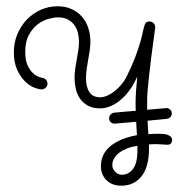

<svg xmlns="http://www.w3.org/2000/svg" viewBox="-20 -627 611 616"><path d="M532.2 -177.2Q532.2 -171.9 528.8 -167.2Q525.4 -162.6 517.1 -162.6Q508.8 -162.6 499.3 -163.6Q489.7 -164.6 481.9 -164.6Q475.6 -164.6 469.7 -164.3Q463.9 -164.1 458 -163.6V-149.4Q458 -91.8 434.1 -61.5Q410.2 -31.2 368.7 -31.2Q339.8 -31.2 321.8 -48.8Q303.7 -66.4 303.7 -94.7Q303.7 -109.4 309.1 -124Q314.5 -138.7 327.6 -152.1Q340.8 -165.5 363.3 -176.3Q385.7 -187 419.4 -193.4Q418.9 -201.7 418.2 -212.6Q417.5 -223.6 417 -236.3L350.1 -230.5Q341.8 -229.5 335.9 -234.4Q330.1 -239.3 330.1 -247.6Q330.1 -254.9 335 -259.8Q339.8 -264.6 346.7 -265.6Q367.2 -267.6 384 -269Q400.9 -270.5 415.5 -271.5Q415 -280.3 415 -287.8Q415 -295.4 415 -301.3Q415 -314 416.5 -336.2Q418 -358.4 420.4 -381.3Q410.6 -358.9 397.5 -340.1Q384.3 -321.3 368.7 -307.9Q353 -294.4 335.9 -286.9Q318.8 -279.3 301.8 -279.3Q277.8 -279.3 262 -288.1Q246.1 -296.9 236.6 -310.8Q227.1 -324.7 223.1 -342.3Q219.2 -359.9 219.2 -377.4Q219.2 -392.6 221.4 -407.2Q223.6 -421.9 226.3 -436.5Q229 -451.2 231.2 -465.3Q233.4 -479.5 233.4 -494.1Q233.4 -504.9 230.7 -518.3Q228 -531.7 220.7 -543.5Q213.4 -555.2 200 -563.2Q186.5 -571.3 165.5 -571.3Q153.8 -571.3 136.2 -566.7Q118.7 -562 101.8 -549.6Q85 -537.1 73 -515.6Q61 -494.1 61 -460.9Q61 -433.1 68.8 -416.7Q76.7 -400.4 86.7 -391.6Q96.7 -382.8 105.5 -380.1Q114.3 -377.4 116.7 -377Q123.5 -376 127.9 -370.8Q132.3 -365.7 132.3 -358.9Q132.3 -350.6 126.5 -345.5Q120.6 -340.3 113.8 -340.3Q103 -340.3 87.6 -346.9Q72.3 -353.5 58.3 -367.9Q44.4 -382.3 34.4 -404.8Q24.4 -427.2 24.4 -459Q24.4 -490.2 35.6 -517.1Q46.9 -543.9 65.9 -564Q85 -584 110.6 -595.5Q136.2 -606.9 165 -606.9Q189.9 -606.9 209.2 -598.1Q228.5 -589.4 242.2 -574.2Q255.9 -559.1 262.9 -538.3Q270 -517.6 270 -494.1Q270 -479.5 267.8 -464.8Q265.6 -450.2 262.9 -435.5Q260.3 -420.9 258.1 -405.8Q255.9 -390.6 255.9 -375.5Q255.9 -347.7 266.8 -331.3Q277.8 -314.9 301.3 -314.9Q312 -314.9 324 -320.1Q335.9 -325.2 347.7 -334.5Q359.4 -343.8 369.9 -356.4Q380.4 -369.1 387.7 -384.3Q404.3 -418 414.1 -444.1Q423.8 -470.2 429.4 -489.5Q435.1 -508.8 437.7 -522Q440.4 -535.2 442.9 -543.2Q445.3 -551.3 448.7 -554.7Q452.1 -558.1 459.5 -558.1Q467.8 -558.1 472.9 -552.5Q478 -546.9 478 -539.6Q478 -537.6 476.1 -523.4Q474.1 -509.3 471.2 -488.3Q468.3 -467.3 465.1 -441.4Q461.9 -415.5 459 -390.1Q456.1 -364.7 454.1 -342Q452.1 -319.3 452.1 -304.7V-274.9Q473.6 -276.9 485.6 -277.8Q497.6 -278.8 503.7 -279.3Q509.8 -279.8 511.2 -280Q512.7 -280.3 513.2 -280.3Q520 -280.3 525.6 -275.6Q531.2 -271 531.2 -262.7Q531.2 -255.9 526.6 -251.2Q522 -246.6 514.6 -245.6L453.6 -239.7Q454.1 -227.1 454.6 -216.1Q455.1 -205.1 456.1 -196.8Q458.5 -196.8 462.9 -197Q467.3 -197.3 472.2 -197.5Q477.1 -197.8 481.7 -197.8Q486.3 -197.8 489.3 -197.8Q495.6 -197.8 503.2 -197.3Q510.7 -196.8 517.3 -194.6Q523.9 -192.4 528.1 -188.2Q532.2 -184.1 532.2 -177.2ZM420.9 -159.2Q403.3 -156.7 388.7 -151.1Q374 -145.5 363.3 -137.5Q352.5 -129.4 346.4 -119.1Q340.3 -108.9 340.3 -97.2Q340.3 -85.4 349.4 -75.9Q358.4 -66.4 371.1 -66.4Q392.6 -66.4 406.7 -85Q420.9 -103.5 420.9 -144.5Z"/></svg>

Font: Sacramento
Style: Regular
Weight: 400
Designer: Astigmatic (AOETI)
Foundry: Astigmatic (AOETI)
Version: Version 1.000